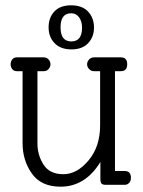

<svg xmlns="http://www.w3.org/2000/svg" viewBox="-20 -696 538 723"><path d="M357 -428H334Q323 -428 315.5 -436Q308 -444 308 -454Q308 -464 315.5 -472Q323 -480 334 -480H435Q459 -480 459 -454Q459 -428 435 -428H413V-52H450Q473 -52 473 -26Q473 -14 466 -7Q459 0 450 0H379Q367 0 362.5 -4.5Q358 -9 358 -21V-86Q301 7 208 7Q135 7 100 -42.5Q65 -92 65 -157V-428H43Q32 -428 26 -436Q20 -444 20 -454Q20 -464 26 -472Q32 -480 43 -480H145Q156 -480 163 -472Q170 -464 170 -454Q170 -444 163 -436Q156 -428 145 -428H121V-156Q121 -112 144 -76Q167 -40 218.5 -40Q270 -40 313.5 -92Q357 -144 357 -224ZM249 -510Q208 -510 185.5 -533.5Q163 -557 163 -593Q163 -629 184.5 -652.5Q206 -676 248 -676Q290 -676 312 -652Q334 -628 334 -592.5Q334 -557 312 -533.5Q290 -510 249 -510ZM289 -592Q289 -615 278 -630.5Q267 -646 248 -646Q208 -646 208 -593Q208 -540 248.5 -540Q289 -540 289 -592Z"/></svg>

Font: Glass Antiqua
Style: Regular
Weight: 400
Version: 1.001